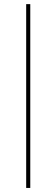

<svg xmlns="http://www.w3.org/2000/svg" viewBox="-20 -780 276 938"><path d="M107.9 138.2V-759.8H127.9V138.2Z"/></svg>

Font: Anuphan Thin
Style: Regular
Weight: 250
Designer: Mike Abbink, Paul van der Laan, Pieter van Rosmalen, Mint Tantisuwanna
Foundry: Bold Monday; Cadson Demak
Version: Version 3.002;hotconv 1.0.109;makeotfexe 2.5.65596